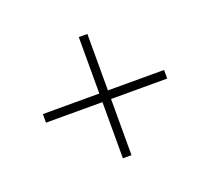

<svg xmlns="http://www.w3.org/2000/svg" viewBox="-79 -640 642 588"><g transform="rotate(-20 242.5 -345.5)"><path d="M45 -359H440V-331H45ZM257 -543V-148H229V-543Z"/></g></svg>

Font: Phudu Light
Style: Regular
Weight: 400
Version: Version 1.005;gftools[0.9.23]